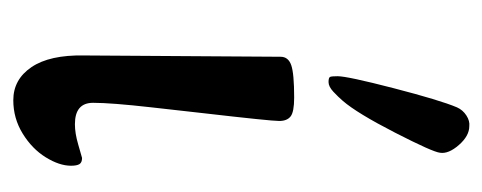

<svg xmlns="http://www.w3.org/2000/svg" viewBox="-244 -486 743 296"><g transform="rotate(90 128.0 -337.5)"><path d="M65 -95 67 -398Q67 -410 80 -414.5Q93 -419 130 -419Q152 -419 159 -413.5Q166 -408 166 -396Q166 -383 154 -279Q152 -261 145 -199Q138 -137 138 -109Q138 -81 171 -81Q185 -81 202 -86Q219 -91 223 -92Q230 -92 232.5 -88Q235 -84 235 -75Q235 -57 222 -36Q209 -15 185.5 -0.5Q162 14 134 14Q102 14 83 -14Q64 -42 65 -95ZM97 -486Q97 -501 115.5 -572.5Q134 -644 145 -670Q149 -679 157.5 -684.5Q166 -690 174 -689Q189 -689 203 -673Q217 -657 215 -644Q214 -633 184 -574.5Q154 -516 135 -494Q129 -487 121 -479.5Q113 -472 106 -472Q99 -472 98 -474.5Q97 -477 97 -486Z"/></g></svg>

Font: EB Garamond Medium
Style: Regular
Weight: 500
Designer: Georg Duffner and Octavio Pardo
Foundry: Georg Duffner
Version: Version 1.000